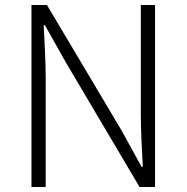

<svg xmlns="http://www.w3.org/2000/svg" viewBox="-20 -749 747 769"><path d="M106 0H163V-437C163 -510 158 -578 155 -648H160L242 -502L539 0H601V-729H544V-297C544 -226 548 -153 552 -81H547L466 -228L168 -729H106Z"/></svg>

Font: Noto Sans CJK JP Light
Style: Regular
Weight: 300
Designer: Ryoko NISHIZUKA (kana & ideographs); Paul D. Hunt (Latin, Greek & Cyrillic); Wenlong ZHANG (bopomofo); Sandoll Communica
Foundry: Adobe Systems Incorporated
Version: Version 1.004;PS 1.004;hotconv 1.0.82;makeotf.lib2.5.63406